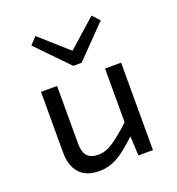

<svg xmlns="http://www.w3.org/2000/svg" viewBox="-134 -845 883 960"><g transform="rotate(-20 307.0 -365.0)"><path d="M518.7 0H441.5L434.7 -130.9H433.1V-465.3H518.7ZM446.4 -191.7 460.1 -126.5Q409.3 -76.2 371.6 -47Q333.9 -17.9 301.2 -5.5Q268.5 6.9 232.8 6.9Q161.8 6.9 127.1 -33Q92.3 -72.8 92.3 -141V-465.3H178V-156.3Q178 -114 196.5 -92.7Q215.1 -71.5 256.7 -71.5Q280.3 -71.5 305.3 -82.3Q330.3 -93.2 363.9 -119.5Q397.5 -145.7 446.4 -191.7ZM495.3 -699.1 332.7 -532.1H302L299 -594L460 -737.1ZM126.2 -699.1 161.4 -737.1 322.5 -594 319.4 -532.1H288.7Z"/></g></svg>

Font: Intel One Mono Light
Style: Regular
Weight: 300
Monospace: yes
Designer: Fred Shallcrass
Foundry: Frere-Jones Type LLC
Version: Version 1.004